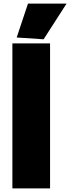

<svg xmlns="http://www.w3.org/2000/svg" viewBox="-20 -1050 391 1070"><path d="M73 -841 136 -1030H351L223 -831ZM49 -808H259V0H49Z"/></svg>

Font: Encode Sans Narrow
Style: Black
Weight: 900
Designer: Pablo Impallari, Andres Torresi
Foundry: Pablo Impallari, Andres Torresi
Version: Version 1.000; ttfautohint (v1.00) -l 8 -r 50 -G 200 -x 14 -